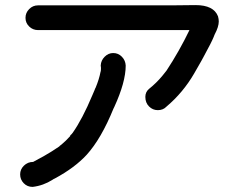

<svg xmlns="http://www.w3.org/2000/svg" viewBox="-20 -683 920 753"><path d="M599 -251Q579 -251 564.5 -265.5Q550 -280 550 -303Q550 -322 564 -334Q593 -357 617 -386L633 -406Q683 -482 723 -565H129Q109 -565 94.5 -579Q80 -593 80 -613Q80 -633 94.5 -647.5Q109 -662 129 -662H652L747 -663Q818 -663 835 -619Q838 -608 838 -599Q838 -578 822 -548Q822 -547 820.5 -544.5Q819 -542 818 -538Q809 -516 781 -465Q778 -458 741 -394Q698 -320 633 -265Q620 -251 599 -251ZM108 50Q87 50 73 35.5Q59 21 59 1Q59 -19 74 -33.5Q89 -48 110 -48L154 -72Q184 -89 213 -109Q213 -110 215 -111.5Q217 -113 221 -116Q238 -130 255 -149Q255 -152 257.5 -154Q260 -156 261 -157Q262 -158 262 -158.5Q262 -159 265 -162Q303 -216 342 -309Q343 -312 346.5 -319.5Q350 -327 351 -330Q352 -333 353 -335.5Q354 -338 355 -339Q369 -373 374 -400Q374 -401 375 -403.5Q376 -406 376 -417L375 -426Q376 -446 390.5 -460.5Q405 -475 424 -475Q444 -475 458 -460.5Q472 -446 473 -426Q473 -361 428 -263L425 -257Q377 -139 320 -76Q273 -25 195 17Q190 19 186 22Q150 45 108 50Z"/></svg>

Font: Bad Comic
Style: Regular
Weight: 400
Designer: GGBotNet
Foundry: f0n7
Version: 0.9